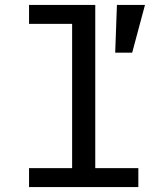

<svg xmlns="http://www.w3.org/2000/svg" viewBox="-20 -760 680 780"><path d="M98 -77H273V-663H98V-740H367V-77H542V0H98ZM517 -546H448L455 -740H569Z"/></svg>

Font: Writer
Style: Regular
Weight: 400
Monospace: yes
Designer: Mike Abbink, Paul van der Laan, Pieter van Rosmalen
Foundry: Bold Monday
Version: Version 2.001 2020